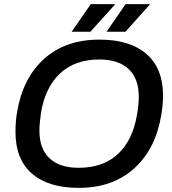

<svg xmlns="http://www.w3.org/2000/svg" viewBox="-20 -888 825 920"><path d="M490.2 -735.8 582 -868.2H696.8V-865.2L581.1 -735.8ZM323.2 -735.8 415 -868.2H529.8V-865.2L413.1 -735.8ZM356.9 12.2Q211.9 12.2 133.1 -56.2Q54.2 -124.5 54.2 -255.9Q54.2 -310.1 62 -351.1Q88.9 -513.7 191.4 -606Q293.9 -698.2 457 -698.2Q602.1 -698.2 681.6 -629.4Q761.2 -560.5 761.2 -430.2Q761.2 -388.7 752.9 -337.9Q726.1 -174.3 623 -81.1Q520 12.2 356.9 12.2ZM356.9 -84Q474.1 -84 544.9 -149.9Q615.7 -215.8 636.2 -336.9Q645 -387.2 645 -424.8Q645 -512.2 595.9 -557.6Q546.9 -603 456.1 -603Q339.8 -603 268.6 -536.9Q197.3 -470.7 176.8 -350.1Q168.9 -296.9 168.9 -262.2Q168.9 -174.8 217.5 -129.4Q266.1 -84 356.9 -84Z"/></svg>

Font: Archivo Medium
Style: Italic
Weight: 500
Italic angle: -10°
Designer: Hector Gatti
Foundry: Omnibus-Type
Version: Version 2.001